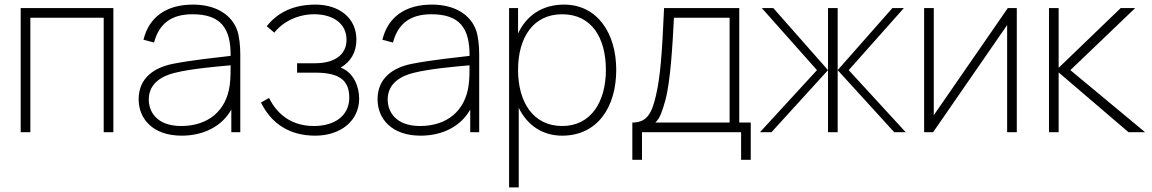

<svg xmlns="http://www.w3.org/2000/svg" viewBox="-20 -575 5012 835"><path d="M70 0H112V-498H431V0H473V-540H70Z M770 15C865.5 15 945 -25.5 986 -98.5V0H1025V-338C1025 -374 1021 -415 1012 -442C988 -511 919 -555 819 -555C705 -555 628 -502 604 -402L650 -390C672 -473 726 -513 817 -513C939.5 -513 984 -453.5 983 -332C929 -325.5 815 -314 730 -297C653 -281 583 -238 583 -143C583 -59 644 15 770 15ZM768 -27C661 -27 627 -90 627 -142C627 -216 690 -246 739 -258C813 -276.5 922 -285.5 983 -291C983 -267.5 983 -232 979 -204C964 -93 885 -27 768 -27Z M1351 15C1462 15 1542 -50 1542 -146C1542 -198.5 1518 -260 1461.5 -281C1503.5 -305.5 1530 -345.5 1530 -403C1530 -496 1456 -555 1352 -555C1261 -555 1190 -524 1140 -461L1173 -433C1211 -481 1275 -513 1347 -513C1424 -513 1487 -476 1487 -402C1487 -337 1435 -300 1351 -300H1272V-259H1352C1462 -259 1499 -221 1499 -150C1499 -73 1437 -27 1345 -27C1257 -27 1190 -69 1150 -149L1115 -129C1160 -38 1238 15 1351 15Z M1809 15C1904.5 15 1984 -25.5 2025 -98.5V0H2064V-338C2064 -374 2060 -415 2051 -442C2027 -511 1958 -555 1858 -555C1744 -555 1667 -502 1643 -402L1689 -390C1711 -473 1765 -513 1856 -513C1978.5 -513 2023 -453.5 2022 -332C1968 -325.5 1854 -314 1769 -297C1692 -281 1622 -238 1622 -143C1622 -59 1683 15 1809 15ZM1807 -27C1700 -27 1666 -90 1666 -142C1666 -216 1729 -246 1778 -258C1852 -276.5 1961 -285.5 2022 -291C2022 -267.5 2022 -232 2018 -204C2003 -93 1924 -27 1807 -27Z M2194 240H2236V-106C2272.5 -32 2337 15 2425 15C2578 15 2660 -109 2660 -271C2660 -430 2578 -555 2433 -555C2337.5 -555 2269.5 -507 2233 -429.5V-540H2194ZM2425 -27C2298 -27 2233 -132 2233 -271C2233 -412 2299 -513 2425 -513C2554 -513 2615 -409 2615 -271C2615 -132 2550 -27 2425 -27Z M2730 120H2772V0H3203V120H3245V-42H3195V-540H2868C2859 -337 2852 -244 2833 -161C2815 -81 2793 -42 2730 -42ZM2830 -42C2851 -61 2861 -95 2873 -137C2896 -218 2905 -382 2911 -498H3153V-42Z M3285 0H3335L3581 -270V0H3623V-270L3869 0H3919L3671 -270L3911 -540H3861L3623 -270V-540H3581V-270L3343 -540H3293L3533 -270Z M4402 -540H4363L4041 -74V-540H3999V0H4038L4360 -466V0H4402Z M4542 0H4584V-260L4888 0H4960L4635 -270L4917 -540H4854L4584 -280V-540H4542Z"/></svg>

Font: Hauora ExtraLight
Style: Regular
Weight: 200
Designer: Mikhail Sharanda
Foundry: WCYS & Co.
Version: Version 1.010